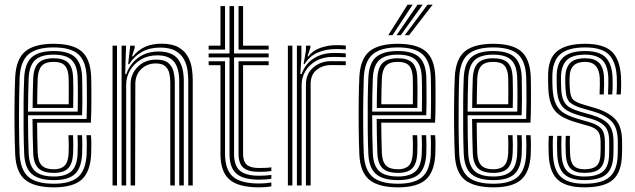

<svg xmlns="http://www.w3.org/2000/svg" viewBox="-20 -796 2724 824"><path d="M211.2 8Q128.2 8 88.5 -24Q48.8 -56 45.2 -133.5Q43 -185.2 42.4 -245.4Q41.8 -305.5 42.5 -363.1Q43.2 -420.8 45.2 -465.2Q49.2 -543.5 88.8 -575.8Q128.2 -608 210 -608Q292 -608 329.9 -575.9Q367.8 -543.8 371.2 -467.8Q371.5 -460.2 371.9 -438.1Q372.2 -416 372.2 -386.2Q372.2 -356.5 371.9 -325.6Q371.5 -294.8 370 -269.5H139.2Q139.5 -233 140.1 -201.9Q140.8 -170.8 141.8 -139.5Q143.5 -102 159.6 -85.8Q175.8 -69.5 211.2 -69.5Q241.5 -69.5 257 -84.8Q272.5 -100 274.5 -138.2Q275.2 -154.8 275.1 -176.2Q275 -197.8 273.8 -215.8H293.2Q294.5 -195.8 294.5 -173.9Q294.5 -152 293.8 -137.5Q291.5 -92.8 272.1 -73.4Q252.8 -54 211.2 -54Q165.5 -54 145 -73.8Q124.5 -93.5 122.5 -138.5Q121 -174.2 120.4 -212Q119.8 -249.8 119.5 -285.5H351.5Q352.8 -319.5 352.9 -357.9Q353 -396.2 352.6 -426.6Q352.2 -457 351.8 -467Q348.8 -534.2 315.9 -563.4Q283 -592.5 210 -592.5Q138 -592.5 103 -563.4Q68 -534.2 64.2 -463.2Q62.8 -423.8 62 -366Q61.2 -308.2 61.8 -247.1Q62.2 -186 64.2 -136Q67.5 -67.8 101.2 -37.6Q135 -7.5 211.2 -7.5Q282.5 -7.5 315.5 -36.9Q348.5 -66.2 351.8 -135Q352.5 -150.8 352.5 -174.1Q352.5 -197.5 351 -215.8H370.5Q372 -197.5 372 -174Q372 -150.5 371.2 -134.2Q367.5 -58 330.2 -25Q293 8 211.2 8ZM211.2 -23Q147 -23 116.8 -48.9Q86.5 -74.8 83.8 -136.2Q81.8 -181.2 81.2 -240.8Q80.8 -300.2 81.2 -359.2Q81.8 -418.2 83.8 -461.8Q86.8 -526 117.6 -551.5Q148.5 -577 210 -577Q272.5 -577 301.1 -551.5Q329.8 -526 332.5 -466.5Q332.8 -457.5 333.1 -431.2Q333.5 -405 333.5 -370.2Q333.5 -335.5 332.2 -301.2H100.2Q100.2 -257.8 100.9 -214.8Q101.5 -171.8 103 -138Q105.5 -83.8 131.1 -61.1Q156.8 -38.5 211.2 -38.5Q261.2 -38.5 285.9 -60.5Q310.5 -82.5 313 -136.2Q313.8 -151.8 313.8 -174.1Q313.8 -196.5 312.5 -215.8H332Q333.2 -196.5 333.2 -174.1Q333.2 -151.8 332.5 -135.8Q329.5 -75.2 301.4 -49.1Q273.2 -23 211.2 -23ZM100.2 -317H313.5Q314.2 -347.2 314.2 -377.6Q314.2 -408 313.9 -431.8Q313.5 -455.5 313 -465.8Q310.8 -516.8 286.9 -539.1Q263 -561.5 210 -561.5Q156.2 -561.5 131 -538.4Q105.8 -515.2 103 -460.8Q101.8 -430.5 101.1 -392.4Q100.5 -354.2 100.2 -317ZM120 -332.8Q120 -357.2 120.6 -394.1Q121.2 -431 122.5 -459.8Q124.8 -506.5 145.5 -526.2Q166.2 -546 210 -546Q252.8 -546 272.2 -527.1Q291.8 -508.2 293.8 -465.2Q294.5 -450.2 294.8 -411.5Q295 -372.8 294 -332.8ZM139.5 -348.5H274.8Q275.5 -386.2 275.1 -419.8Q274.8 -453.2 274.5 -463.5Q273 -498 258.6 -514.2Q244.2 -530.5 210 -530.5Q174.8 -530.5 159.1 -513.4Q143.5 -496.2 141.8 -459Q140.8 -430.5 140.2 -403.8Q139.8 -377 139.5 -348.5Z M788 0V-450Q788 -471.2 784.5 -495.8Q781 -520.2 769.1 -542.1Q757.2 -564 732.9 -577.9Q708.5 -591.8 667 -591.8Q622 -591.8 588.5 -573Q555 -554.2 534.5 -520.5H530L538.8 -600H558.2V-591L546.5 -554H550.8Q573.5 -582.5 603.9 -595.5Q634.2 -608.5 672.5 -608.5Q719 -608.5 746.1 -592.9Q773.2 -577.2 786.4 -553Q799.5 -528.8 803.4 -502.1Q807.2 -475.5 807.2 -453V0ZM463 0V-600H482.2V0ZM501.8 0V-600H521L517.2 -478.2H521.8Q538.8 -524 575.1 -549.6Q611.5 -575.2 661.2 -575Q719.2 -574.5 744 -542.1Q768.8 -509.8 768.8 -449V0H749.2V-446.8Q749.2 -502 727.6 -530.2Q706 -558.5 655.2 -558.5Q614.8 -558.5 584.6 -540.5Q554.5 -522.5 538 -493.9Q521.5 -465.2 521.5 -433.2V0ZM540.5 0V-434.5Q540.5 -478.5 571.4 -509.4Q602.2 -540.2 650.8 -540.2Q686.5 -540.2 703.4 -524.9Q720.2 -509.5 725.2 -487Q730.2 -464.5 730.2 -443.8V0H710.8V-442.8Q710.8 -462 706.8 -480.6Q702.8 -499.2 689.4 -511.5Q676 -523.8 648.2 -523.8Q611.8 -523.8 586.2 -499.4Q560.8 -475 560.8 -436L559.8 0Z M1092 -25Q1024 -25 994.5 -50.8Q965 -76.5 965 -135.8V-549.8H875.5V-566.5H965V-770H984.5V-566.5H1133V-549.8H984.5V-135.8Q984.5 -85.2 1009.4 -63.5Q1034.2 -41.8 1092 -41.8Q1117.8 -41.8 1144.5 -45.2V-29Q1123.5 -25 1092 -25ZM875.5 -583.2V-600H926.2V-770H945.8V-583.2ZM1003.8 -583.2V-770H1023.2V-600H1133V-583.2ZM1092 8Q1003.2 8 964.8 -25.4Q926.2 -58.8 926.2 -135.8V-516.2H875.5V-533H945.8V-135.8Q945.8 -67.5 979.6 -38Q1013.5 -8.5 1092 -8.5Q1119.2 -8.5 1144.5 -12.8V3.5Q1124.2 8 1092 8ZM1092 -58.5Q1044.8 -58.5 1024.2 -76.4Q1003.8 -94.2 1003.8 -135.8V-533H1133V-516.2H1023.2V-135.8Q1023.2 -103 1039.2 -89Q1055.2 -75 1092 -75Q1105.5 -75 1118.8 -75.5Q1132 -76 1144.5 -78V-61.8Q1121.5 -58.5 1092 -58.5Z M1282.8 -520.5 1293 -579V-600H1312.2V-591.8L1299.8 -554H1303.2Q1321.8 -579 1355.1 -590.6Q1388.5 -602.2 1422 -602.2Q1430.5 -602.2 1442.5 -601.9Q1454.5 -601.5 1464 -600.5V-583.8Q1456.2 -584.8 1444.8 -585.1Q1433.2 -585.5 1422.2 -585.5Q1377.5 -585.5 1342.4 -569.8Q1307.2 -554 1287 -520.5ZM1254.2 0V-600H1273.5V-549L1269 -478.2H1274.2Q1291 -523.5 1327.6 -546.1Q1364.2 -568.8 1413.2 -568.8Q1426 -568.8 1441.5 -568.2Q1457 -567.8 1464 -567V-550.2Q1454.8 -551 1438.1 -551.4Q1421.5 -551.8 1408.8 -551.8Q1367 -551.8 1336.9 -534.8Q1306.8 -517.8 1290.6 -490.6Q1274.5 -463.5 1274.5 -433V0ZM1215.5 0V-600H1234.8V0ZM1293 0V-434.5Q1293 -479.2 1324.5 -506.4Q1356 -533.5 1401.2 -533.5Q1416.8 -533.5 1433.8 -533.4Q1450.8 -533.2 1464 -533V-516.2Q1451 -516.5 1433.6 -516.6Q1416.2 -516.8 1401.2 -516.8Q1365 -516.8 1339.1 -496.2Q1313.2 -475.8 1313.2 -436V0Z M1688.2 8Q1605.2 8 1565.5 -24Q1525.8 -56 1522.2 -133.5Q1520 -185.2 1519.4 -245.4Q1518.8 -305.5 1519.5 -363.1Q1520.2 -420.8 1522.2 -465.2Q1526.2 -543.5 1565.8 -575.8Q1605.2 -608 1687 -608Q1769 -608 1806.9 -575.9Q1844.8 -543.8 1848.2 -467.8Q1848.5 -460.2 1848.9 -438.1Q1849.2 -416 1849.2 -386.2Q1849.2 -356.5 1848.9 -325.6Q1848.5 -294.8 1847 -269.5H1616.2Q1616.5 -233 1617.1 -201.9Q1617.8 -170.8 1618.8 -139.5Q1620.5 -102 1636.6 -85.8Q1652.8 -69.5 1688.2 -69.5Q1718.5 -69.5 1734 -84.8Q1749.5 -100 1751.5 -138.2Q1752.2 -154.8 1752.1 -176.2Q1752 -197.8 1750.8 -215.8H1770.2Q1771.5 -195.8 1771.5 -173.9Q1771.5 -152 1770.8 -137.5Q1768.5 -92.8 1749.1 -73.4Q1729.8 -54 1688.2 -54Q1642.5 -54 1622 -73.8Q1601.5 -93.5 1599.5 -138.5Q1598 -174.2 1597.4 -212Q1596.8 -249.8 1596.5 -285.5H1828.5Q1829.8 -319.5 1829.9 -357.9Q1830 -396.2 1829.6 -426.6Q1829.2 -457 1828.8 -467Q1825.8 -534.2 1792.9 -563.4Q1760 -592.5 1687 -592.5Q1615 -592.5 1580 -563.4Q1545 -534.2 1541.2 -463.2Q1539.8 -423.8 1539 -366Q1538.2 -308.2 1538.8 -247.1Q1539.2 -186 1541.2 -136Q1544.5 -67.8 1578.2 -37.6Q1612 -7.5 1688.2 -7.5Q1759.5 -7.5 1792.5 -36.9Q1825.5 -66.2 1828.8 -135Q1829.5 -150.8 1829.5 -174.1Q1829.5 -197.5 1828 -215.8H1847.5Q1849 -197.5 1849 -174Q1849 -150.5 1848.2 -134.2Q1844.5 -58 1807.2 -25Q1770 8 1688.2 8ZM1688.2 -23Q1624 -23 1593.8 -48.9Q1563.5 -74.8 1560.8 -136.2Q1558.8 -181.2 1558.2 -240.8Q1557.8 -300.2 1558.2 -359.2Q1558.8 -418.2 1560.8 -461.8Q1563.8 -526 1594.6 -551.5Q1625.5 -577 1687 -577Q1749.5 -577 1778.1 -551.5Q1806.8 -526 1809.5 -466.5Q1809.8 -457.5 1810.1 -431.2Q1810.5 -405 1810.5 -370.2Q1810.5 -335.5 1809.2 -301.2H1577.2Q1577.2 -257.8 1577.9 -214.8Q1578.5 -171.8 1580 -138Q1582.5 -83.8 1608.1 -61.1Q1633.8 -38.5 1688.2 -38.5Q1738.2 -38.5 1762.9 -60.5Q1787.5 -82.5 1790 -136.2Q1790.8 -151.8 1790.8 -174.1Q1790.8 -196.5 1789.5 -215.8H1809Q1810.2 -196.5 1810.2 -174.1Q1810.2 -151.8 1809.5 -135.8Q1806.5 -75.2 1778.4 -49.1Q1750.2 -23 1688.2 -23ZM1577.2 -317H1790.5Q1791.2 -347.2 1791.2 -377.6Q1791.2 -408 1790.9 -431.8Q1790.5 -455.5 1790 -465.8Q1787.8 -516.8 1763.9 -539.1Q1740 -561.5 1687 -561.5Q1633.2 -561.5 1608 -538.4Q1582.8 -515.2 1580 -460.8Q1578.8 -430.5 1578.1 -392.4Q1577.5 -354.2 1577.2 -317ZM1597 -332.8Q1597 -357.2 1597.6 -394.1Q1598.2 -431 1599.5 -459.8Q1601.8 -506.5 1622.5 -526.2Q1643.2 -546 1687 -546Q1729.8 -546 1749.2 -527.1Q1768.8 -508.2 1770.8 -465.2Q1771.5 -450.2 1771.8 -411.5Q1772 -372.8 1771 -332.8ZM1616.5 -348.5H1751.8Q1752.5 -386.2 1752.1 -419.8Q1751.8 -453.2 1751.5 -463.5Q1750 -498 1735.6 -514.2Q1721.2 -530.5 1687 -530.5Q1651.8 -530.5 1636.1 -513.4Q1620.5 -496.2 1618.8 -459Q1617.8 -430.5 1617.2 -403.8Q1616.8 -377 1616.5 -348.5ZM1646.2 -645 1729.2 -776H1751L1664.5 -645ZM1717.2 -645 1814.8 -776H1836.8L1735.5 -645ZM1682 -645 1772 -776H1794L1700 -645Z M2097.8 8Q2014.8 8 1975 -24Q1935.2 -56 1931.8 -133.5Q1929.5 -185.2 1928.9 -245.4Q1928.2 -305.5 1929 -363.1Q1929.8 -420.8 1931.8 -465.2Q1935.8 -543.5 1975.2 -575.8Q2014.8 -608 2096.5 -608Q2178.5 -608 2216.4 -575.9Q2254.2 -543.8 2257.8 -467.8Q2258 -460.2 2258.4 -438.1Q2258.8 -416 2258.8 -386.2Q2258.8 -356.5 2258.4 -325.6Q2258 -294.8 2256.5 -269.5H2025.8Q2026 -233 2026.6 -201.9Q2027.2 -170.8 2028.2 -139.5Q2030 -102 2046.1 -85.8Q2062.2 -69.5 2097.8 -69.5Q2128 -69.5 2143.5 -84.8Q2159 -100 2161 -138.2Q2161.8 -154.8 2161.6 -176.2Q2161.5 -197.8 2160.2 -215.8H2179.8Q2181 -195.8 2181 -173.9Q2181 -152 2180.2 -137.5Q2178 -92.8 2158.6 -73.4Q2139.2 -54 2097.8 -54Q2052 -54 2031.5 -73.8Q2011 -93.5 2009 -138.5Q2007.5 -174.2 2006.9 -212Q2006.2 -249.8 2006 -285.5H2238Q2239.2 -319.5 2239.4 -357.9Q2239.5 -396.2 2239.1 -426.6Q2238.8 -457 2238.2 -467Q2235.2 -534.2 2202.4 -563.4Q2169.5 -592.5 2096.5 -592.5Q2024.5 -592.5 1989.5 -563.4Q1954.5 -534.2 1950.8 -463.2Q1949.2 -423.8 1948.5 -366Q1947.8 -308.2 1948.2 -247.1Q1948.8 -186 1950.8 -136Q1954 -67.8 1987.8 -37.6Q2021.5 -7.5 2097.8 -7.5Q2169 -7.5 2202 -36.9Q2235 -66.2 2238.2 -135Q2239 -150.8 2239 -174.1Q2239 -197.5 2237.5 -215.8H2257Q2258.5 -197.5 2258.5 -174Q2258.5 -150.5 2257.8 -134.2Q2254 -58 2216.8 -25Q2179.5 8 2097.8 8ZM2097.8 -23Q2033.5 -23 2003.2 -48.9Q1973 -74.8 1970.2 -136.2Q1968.2 -181.2 1967.8 -240.8Q1967.2 -300.2 1967.8 -359.2Q1968.2 -418.2 1970.2 -461.8Q1973.2 -526 2004.1 -551.5Q2035 -577 2096.5 -577Q2159 -577 2187.6 -551.5Q2216.2 -526 2219 -466.5Q2219.2 -457.5 2219.6 -431.2Q2220 -405 2220 -370.2Q2220 -335.5 2218.8 -301.2H1986.8Q1986.8 -257.8 1987.4 -214.8Q1988 -171.8 1989.5 -138Q1992 -83.8 2017.6 -61.1Q2043.2 -38.5 2097.8 -38.5Q2147.8 -38.5 2172.4 -60.5Q2197 -82.5 2199.5 -136.2Q2200.2 -151.8 2200.2 -174.1Q2200.2 -196.5 2199 -215.8H2218.5Q2219.8 -196.5 2219.8 -174.1Q2219.8 -151.8 2219 -135.8Q2216 -75.2 2187.9 -49.1Q2159.8 -23 2097.8 -23ZM1986.8 -317H2200Q2200.8 -347.2 2200.8 -377.6Q2200.8 -408 2200.4 -431.8Q2200 -455.5 2199.5 -465.8Q2197.2 -516.8 2173.4 -539.1Q2149.5 -561.5 2096.5 -561.5Q2042.8 -561.5 2017.5 -538.4Q1992.2 -515.2 1989.5 -460.8Q1988.2 -430.5 1987.6 -392.4Q1987 -354.2 1986.8 -317ZM2006.5 -332.8Q2006.5 -357.2 2007.1 -394.1Q2007.8 -431 2009 -459.8Q2011.2 -506.5 2032 -526.2Q2052.8 -546 2096.5 -546Q2139.2 -546 2158.8 -527.1Q2178.2 -508.2 2180.2 -465.2Q2181 -450.2 2181.2 -411.5Q2181.5 -372.8 2180.5 -332.8ZM2026 -348.5H2161.2Q2162 -386.2 2161.6 -419.8Q2161.2 -453.2 2161 -463.5Q2159.5 -498 2145.1 -514.2Q2130.8 -530.5 2096.5 -530.5Q2061.2 -530.5 2045.6 -513.4Q2030 -496.2 2028.2 -459Q2027.2 -430.5 2026.8 -403.8Q2026.2 -377 2026 -348.5Z M2487.8 -54Q2448.2 -54 2429 -72.6Q2409.8 -91.2 2408 -137.2Q2407.5 -156 2407.2 -175.5Q2407 -195 2408 -213H2426.2Q2425.2 -195 2425.5 -177.4Q2425.8 -159.8 2426.5 -137.8Q2427.5 -100.8 2442 -85.1Q2456.5 -69.5 2487.8 -69.5Q2523.5 -69.5 2539.8 -83.9Q2556 -98.2 2557 -132.8Q2557.8 -150.8 2557.8 -160.9Q2557.8 -171 2557.5 -187.8Q2557.2 -219.8 2545.4 -233.6Q2533.5 -247.5 2507.8 -255L2456.5 -269.8Q2416 -281.2 2389.4 -297Q2362.8 -312.8 2349 -340.4Q2335.2 -368 2333.2 -415.2Q2332.5 -432 2332.4 -442.5Q2332.2 -453 2332.2 -465.2Q2330.8 -543.2 2370.1 -575.6Q2409.5 -608 2491.8 -608Q2569.5 -608 2605 -575.1Q2640.5 -542.2 2645.2 -467Q2646 -455 2645.9 -432.6Q2645.8 -410.2 2644 -390.5H2625.8Q2627.5 -410.8 2627.6 -432.9Q2627.8 -455 2627 -466Q2623.2 -533 2592 -562.8Q2560.8 -592.5 2491.8 -592.5Q2416.8 -592.5 2383.2 -562.2Q2349.8 -532 2350.5 -464Q2350.5 -453 2350.6 -441.9Q2350.8 -430.8 2351.5 -415.5Q2354.2 -371.2 2367.1 -346.6Q2380 -322 2403.4 -308.8Q2426.8 -295.5 2461.5 -285.5L2512.5 -270.8Q2545.5 -261 2560.8 -243.6Q2576 -226.2 2576 -187.8Q2576 -169.5 2576.1 -160.1Q2576.2 -150.8 2575.5 -132.2Q2574.5 -91.5 2554.6 -72.8Q2534.8 -54 2487.8 -54ZM2487.8 -23Q2429 -23 2401.4 -48.6Q2373.8 -74.2 2371.5 -135.8Q2370.8 -154.2 2370.6 -175.2Q2370.5 -196.2 2371.5 -213H2389.8Q2388.8 -196.2 2388.9 -175.6Q2389 -155 2389.8 -136.5Q2391.8 -82.8 2415.2 -60.6Q2438.8 -38.5 2487.8 -38.5Q2542.8 -38.5 2567.8 -60Q2592.8 -81.5 2594 -132.5Q2594.5 -147.8 2594.5 -159.9Q2594.5 -172 2594.5 -187.8Q2594.5 -235.2 2574.4 -255.5Q2554.2 -275.8 2516.8 -286.2L2466.5 -300.5Q2436.2 -309.2 2415.5 -320.8Q2394.8 -332.2 2383.5 -354.1Q2372.2 -376 2370 -415.2Q2369.2 -429.2 2369.1 -441.1Q2369 -453 2369 -464Q2368.2 -524 2397.9 -550.5Q2427.5 -577 2491.8 -577Q2552 -577 2578.9 -550Q2605.8 -523 2608.8 -465.2Q2609.5 -453.2 2609.4 -431.2Q2609.2 -409.2 2607.5 -390.5H2589.5Q2590.5 -409 2590.8 -431.9Q2591 -454.8 2590.8 -462.8Q2588.2 -516 2564.2 -538.8Q2540.2 -561.5 2491.8 -561.5Q2437.2 -561.5 2412.9 -538.4Q2388.5 -515.2 2387.5 -464.5Q2387.2 -449.2 2387.6 -439.1Q2388 -429 2388.5 -415.8Q2390 -381.2 2399.5 -362.4Q2409 -343.5 2426.9 -333.8Q2444.8 -324 2471.5 -316.2L2521.2 -302Q2567.8 -288.5 2590.4 -264.4Q2613 -240.2 2613 -187.8Q2613 -174.5 2613 -161.8Q2613 -149 2612.5 -132.2Q2611 -74.2 2582.5 -48.6Q2554 -23 2487.8 -23ZM2487.8 8Q2410 8 2373.9 -24.5Q2337.8 -57 2334.8 -134.2Q2334 -154.8 2334 -174.8Q2334 -194.8 2335.2 -213H2353.5Q2352.2 -196.5 2352.2 -175.4Q2352.2 -154.2 2353 -135Q2355.8 -65.2 2387.8 -36.4Q2419.8 -7.5 2487.8 -7.5Q2563.8 -7.5 2596.6 -36.8Q2629.5 -66 2631 -131.8Q2631.5 -150.2 2631.5 -159.9Q2631.5 -169.5 2631.5 -187.8Q2631.5 -248 2604.4 -275.5Q2577.2 -303 2525.8 -317.8L2476.5 -332Q2443.5 -341.5 2426.2 -356.4Q2409 -371.2 2407 -415.8Q2406.2 -430.2 2405.9 -440.1Q2405.5 -450 2406 -463.5Q2407.2 -505.5 2426.9 -525.8Q2446.5 -546 2491.8 -546Q2531 -546 2550.8 -526.6Q2570.5 -507.2 2572.2 -462.2Q2572.8 -452.5 2572.6 -432.6Q2572.5 -412.8 2571.2 -390.5H2553.2Q2554.2 -411 2554.4 -432.4Q2554.5 -453.8 2554 -461.5Q2550.2 -530.5 2491.8 -530.5Q2459 -530.5 2442.1 -514.9Q2425.2 -499.2 2424.5 -463.5Q2424 -449.2 2424.2 -439.5Q2424.5 -429.8 2425.5 -416Q2427.5 -379 2440.5 -367.6Q2453.5 -356.2 2481.8 -347.8L2530.2 -333.5Q2588.2 -316.8 2619 -286Q2649.8 -255.2 2649.8 -187.8Q2649.8 -169 2649.9 -159.5Q2650 -150 2649.2 -131.8Q2647.8 -58.8 2611.4 -25.4Q2575 8 2487.8 8Z"/></svg>

Font: Big Shoulders Inline Text SemiBold
Style: Regular
Weight: 600
Designer: Patric King
Foundry: XO Type Co
Version: Version 1.000